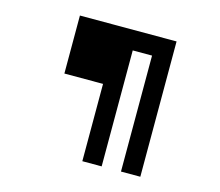

<svg xmlns="http://www.w3.org/2000/svg" viewBox="-98 -811 1075 937"><g transform="rotate(15 439.5 -342.0)"><path d="M683.6 -683.6V0H585.9V-585.9H488.3V0H390.6V-390.6H195.3V-683.6Z"/></g></svg>

Font: BabelStone Pigpen
Style: Regular
Weight: 400
Designer: Andrew West
Foundry: BabelStone
Version: Version 1.02 November 6, 2013